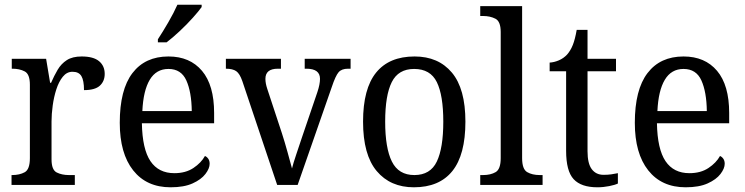

<svg xmlns="http://www.w3.org/2000/svg" viewBox="-20 -786 3165 816"><path d="M29 0V-42H32Q63 -42 85 -54Q107 -66 107 -114V-426Q107 -471 85 -482.5Q63 -494 33 -494H30V-536H176L193 -434H197Q210 -464 225 -489.5Q240 -515 264 -530.5Q288 -546 327 -546Q377 -546 401 -526Q425 -506 425 -472Q425 -441 404.5 -422Q384 -403 337 -403Q337 -444 326 -462.5Q315 -481 288 -481Q264 -481 247 -460Q230 -439 219.5 -406.5Q209 -374 204 -337.5Q199 -301 199 -270V-109Q199 -64 221 -53Q243 -42 273 -42H298V0Z M705 10Q603 10 546 -62Q489 -134 489 -264Q489 -405 543 -475.5Q597 -546 696 -546Q787 -546 838.5 -485Q890 -424 890 -306V-262H583Q585 -152 619.5 -101Q654 -50 721 -50Q769 -50 802 -72Q835 -94 851 -123Q859 -120 865 -111.5Q871 -103 871 -90Q871 -70 853 -46.5Q835 -23 798.5 -6.5Q762 10 705 10ZM795 -314Q794 -395 772 -444Q750 -493 696 -493Q644 -493 616.5 -447Q589 -401 585 -314ZM651 -619Q672 -651 695.5 -691.5Q719 -732 734 -766H837V-756Q825 -739 799.5 -710.5Q774 -682 743.5 -653.5Q713 -625 688 -606H651Z M1010 -441Q999 -473 984 -483.5Q969 -494 940 -494V-536H1174V-494H1161Q1108 -494 1108 -451Q1108 -441 1110 -430.5Q1112 -420 1116 -408L1178 -220Q1190 -183 1202 -139.5Q1214 -96 1221 -70Q1226 -91 1239 -129.5Q1252 -168 1265 -207L1329 -395Q1340 -428 1340 -451Q1340 -494 1282 -494H1275V-536H1470V-494H1459Q1432 -494 1419 -479Q1406 -464 1390 -416L1245 0H1158Z M1739 10Q1639 10 1581 -59Q1523 -128 1523 -269Q1523 -409 1578.5 -477.5Q1634 -546 1742 -546Q1843 -546 1900.5 -477.5Q1958 -409 1958 -269Q1958 -128 1902.5 -59Q1847 10 1739 10ZM1741 -42Q1809 -42 1836.5 -99.5Q1864 -157 1864 -269Q1864 -381 1836.5 -437Q1809 -493 1740 -493Q1673 -493 1645 -437Q1617 -381 1617 -269Q1617 -157 1645.5 -99.5Q1674 -42 1741 -42Z M2021 0V-42H2033Q2065 -42 2086.5 -54.5Q2108 -67 2108 -114V-650Q2108 -695 2085.5 -706.5Q2063 -718 2033 -718H2021V-760H2199V-114Q2199 -67 2220.5 -54.5Q2242 -42 2274 -42H2286V0Z M2519 10Q2450 10 2418 -24.5Q2386 -59 2386 -145V-483H2316V-520Q2335 -521 2355 -529.5Q2375 -538 2390 -554Q2405 -571 2414.5 -595Q2424 -619 2431 -659H2477V-536H2598V-483H2477V-143Q2477 -91 2495 -67Q2513 -43 2545 -43Q2563 -43 2577.5 -45Q2592 -47 2606 -50V-6Q2594 0 2569 5Q2544 10 2519 10Z M2894 10Q2792 10 2735 -62Q2678 -134 2678 -264Q2678 -405 2732 -475.5Q2786 -546 2885 -546Q2976 -546 3027.5 -485Q3079 -424 3079 -306V-262H2772Q2774 -152 2808.5 -101Q2843 -50 2910 -50Q2958 -50 2991 -72Q3024 -94 3040 -123Q3048 -120 3054 -111.5Q3060 -103 3060 -90Q3060 -70 3042 -46.5Q3024 -23 2987.5 -6.5Q2951 10 2894 10ZM2984 -314Q2983 -395 2961 -444Q2939 -493 2885 -493Q2833 -493 2805.5 -447Q2778 -401 2774 -314Z"/></svg>

Font: Noto Serif Tamil SemiCondensed
Style: Italic
Weight: 400
Width: 4
Italic angle: -12°
Designer: Indian Type Foundry, Tom Grace, and the Monotype Design Team
Foundry: Monotype Imaging Inc.
Version: Version 2.003; ttfautohint (v1.8.4.7-5d5b)